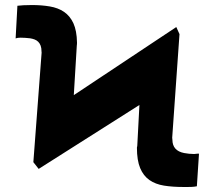

<svg xmlns="http://www.w3.org/2000/svg" viewBox="-20 -739 858 769"><path d="M713.1 9.9Q670.8 9.9 636.7 4.4Q602.6 -1.1 578.5 -17.9Q554.3 -34.8 541.4 -65.7Q528.4 -96.6 528.4 -147.7L529.8 -154.8L538.4 -318.5L134.9 -62.5L113.6 -89.5Q146.7 -523.1 146.7 -528.1L146.3 -532.3Q146.3 -546.5 142.8 -556.1Q139.2 -565.7 133 -571.7Q126.8 -577.8 118.3 -581Q109.7 -584.2 100.5 -585.6Q91.3 -587 81.3 -587.4Q71.4 -587.7 62.5 -588.1Q50.1 -588.1 42.6 -585.2L49.7 -715.9Q59.7 -717.3 74 -718Q88.4 -718.8 108 -718.8Q146.7 -718.8 179.5 -713.2Q212.4 -707.7 236.3 -691.6Q260.3 -675.4 274 -645.8Q287.6 -616.1 288.4 -568.2Q288.4 -565 288.2 -562.1Q288 -559.3 287.6 -556.5L275.6 -358L686.1 -630.7L698.9 -602.3L669.7 -187.5Q670.1 -179 670.5 -179Q670.8 -135.3 717.3 -126.1Q727.6 -124.3 737.4 -123.2Q747.2 -122.2 757.1 -122.2Q759.6 -122.5 761.4 -122.5Q763.1 -122.5 764.6 -122.9Q767 -123.2 769.7 -123.4Q772.4 -123.6 777 -123.6L768.5 7.1Q763.5 8.2 758.2 8.7Q752.8 9.2 747.2 9.6Q741.5 9.9 733 9.9Q724.4 9.9 713.1 9.9Z"/></svg>

Font: Linik Sans Black
Style: Regular
Weight: 900
Designer: Fonts by Rasmus Andersson / Changes by Cristiano Sobral with parts from Marc Monis
Foundry: rsms
Version: Version 3.020; ttfautohint (v1.6)